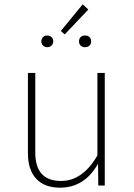

<svg xmlns="http://www.w3.org/2000/svg" viewBox="-20 -857 617 887"><path d="M362 -837 388 -813 279 -698 261 -714ZM178.5 -685Q186 -693 198 -693Q210 -693 218 -685.5Q226 -678 226 -666Q226 -654 218 -646.5Q210 -639 198 -639Q186 -639 178.5 -647Q171 -655 171 -666Q171 -677 178.5 -685ZM352.5 -685.5Q360 -693 373 -693Q386 -693 393.5 -685.5Q401 -678 401 -666Q401 -654 393.5 -646.5Q386 -639 373 -639Q360 -639 352.5 -646.5Q345 -654 345 -666Q345 -678 352.5 -685.5ZM464 -520V0H434L433 -101Q371 10 257 10Q186 10 147.5 -31Q109 -72 109 -149V-520H143V-152Q143 -21 262 -21Q362 -21 430 -139V-520Z"/></svg>

Font: Fira Sans UltraLight
Style: Regular
Weight: 200
Designer: Carrois Corporate & Edenspiekermann AG
Foundry: Carrois Corporate GbR & Edenspiekermann AG
Version: Version 4.106;PS 004.106;hotconv 1.0.70;makeotf.lib2.5.58329